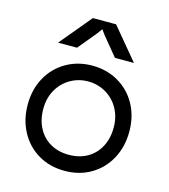

<svg xmlns="http://www.w3.org/2000/svg" viewBox="-107 -778 774 880"><g transform="rotate(15 280.0 -338.0)"><path d="M113 -233Q113 -180 134.5 -140.5Q156 -101 193.5 -80Q231 -59 280 -59Q329 -59 366.5 -80Q404 -101 425.5 -140.5Q447 -180 447 -233Q447 -283 425 -322.5Q403 -362 364.5 -384.5Q326 -407 280 -407Q234 -407 195.5 -384.5Q157 -362 135 -322.5Q113 -283 113 -233ZM39 -233Q39 -306 70.5 -362.5Q102 -419 157 -450.5Q212 -482 280 -482Q348 -482 403 -450.5Q458 -419 489.5 -362.5Q521 -306 521 -233Q521 -161 490 -104Q459 -47 404.5 -15Q350 17 280 17Q210 17 155.5 -15Q101 -47 70 -104Q39 -161 39 -233ZM335 -693 460 -543H370L299 -629L257 -686H303L261 -629L190 -543H100L225 -693Z"/></g></svg>

Font: Kreadon
Style: Regular
Weight: 400
Designer: kohakuno
Foundry: StudioGnu
Version: Version 1.000;Glyphs 3.1.2 (3151)